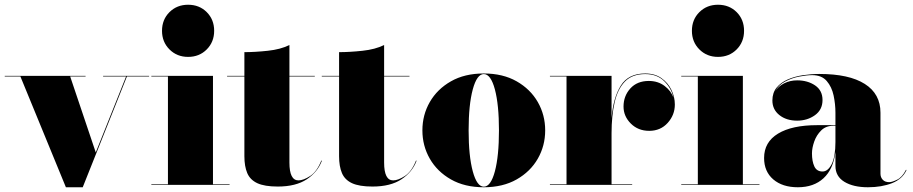

<svg xmlns="http://www.w3.org/2000/svg" viewBox="-25 -780 3850 810"><path d="M379 -137 507 -457.5H410V-460H604V-457.5H510.5L324 10H253L61 -457.5H-5V-460H336V-457.5H271Z M658.5 -650Q658.5 -697.5 690 -728.8Q721.5 -760 768.5 -760Q816 -760 847.2 -728.8Q878.5 -697.5 878.5 -650Q878.5 -603 847.2 -571.5Q816 -540 768.5 -540Q721.5 -540 690 -571.5Q658.5 -603 658.5 -650ZM613.5 -2.5H683.5V-457.5H613.5V-460H873.5V-2.5H943.5V0H613.5Z M1333 -102Q1315 -54 1269 -23.5Q1223 7 1147 7Q1091 7 1060.5 -7.2Q1030 -21.5 1018 -50Q1006 -78.5 1006 -121V-457.5H933V-460H1006V-560Q1051 -560 1104.8 -565.8Q1158.5 -571.5 1196 -590V-460H1303V-457.5H1196V-94Q1196 -19 1234 -19Q1255 -19 1283.5 -37.5Q1312 -56 1330.5 -102.5Z M1732.5 -102Q1714.5 -54 1668.5 -23.5Q1622.5 7 1546.5 7Q1490.5 7 1460 -7.2Q1429.5 -21.5 1417.5 -50Q1405.5 -78.5 1405.5 -121V-457.5H1332.5V-460H1405.5V-560Q1450.5 -560 1504.2 -565.8Q1558 -571.5 1595.5 -590V-460H1702.5V-457.5H1595.5V-94Q1595.5 -19 1633.5 -19Q1654.5 -19 1683 -37.5Q1711.5 -56 1730 -102.5Z M1757 -230Q1757 -295 1788.2 -349.5Q1819.5 -404 1877.5 -437Q1935.5 -470 2016 -470Q2096.5 -470 2154.5 -437Q2212.5 -404 2243.8 -349.5Q2275 -295 2275 -230Q2275 -165 2243.8 -110.5Q2212.5 -56 2154.5 -23Q2096.5 10 2016 10Q1935.5 10 1877.5 -23Q1819.5 -56 1788.2 -110.5Q1757 -165 1757 -230ZM1952 -230Q1952 -122 1969.5 -57.2Q1987 7.5 2016 7.5Q2045.5 7.5 2062.8 -57.2Q2080 -122 2080 -230Q2080 -338 2062.8 -402.8Q2045.5 -467.5 2016 -467.5Q1987 -467.5 1969.5 -402.8Q1952 -338 1952 -230Z M2295 -2.5H2365V-457.5H2295V-460H2555V-281.5Q2562 -367.5 2594 -418.8Q2626 -470 2697 -470Q2737.5 -470 2765.2 -450.5Q2793 -431 2807.5 -401Q2822 -371 2822 -339Q2822 -295 2791.8 -261.5Q2761.5 -228 2714 -228Q2667 -228 2636.2 -258.8Q2605.5 -289.5 2605.5 -330.5Q2605.5 -375 2634.2 -406.8Q2663 -438.5 2712 -438.5Q2751 -438.5 2779 -417.2Q2807 -396 2816.5 -366.5Q2808.5 -406 2778 -436.8Q2747.5 -467.5 2697 -467.5Q2642 -467.5 2611.2 -435.8Q2580.5 -404 2567.8 -347.5Q2555 -291 2555 -218V-2.5H2642V0H2295Z M2894 -650Q2894 -697.5 2925.5 -728.8Q2957 -760 3004 -760Q3051.5 -760 3082.8 -728.8Q3114 -697.5 3114 -650Q3114 -603 3082.8 -571.5Q3051.5 -540 3004 -540Q2957 -540 2925.5 -571.5Q2894 -603 2894 -650ZM2849 -2.5H2919V-457.5H2849V-460H3109V-2.5H3179V0H2849Z M3422.5 -252H3499.5V-304.5Q3499.5 -340.5 3491.8 -377Q3484 -413.5 3462.8 -438.2Q3441.5 -463 3401.5 -463Q3378.5 -463 3347 -457Q3315.5 -451 3287.2 -436Q3259 -421 3245.5 -395Q3258.5 -416 3283.2 -428.5Q3308 -441 3338 -441Q3382 -441 3413.5 -419.8Q3445 -398.5 3445 -358Q3445 -317 3413 -294Q3381 -271 3338 -271Q3292.5 -271 3263 -294.5Q3233.5 -318 3233.5 -356Q3233.5 -388.5 3251.2 -410.2Q3269 -432 3298.2 -444.8Q3327.5 -457.5 3362.5 -462.8Q3397.5 -468 3431.5 -468Q3557 -468 3623.2 -426Q3689.5 -384 3689.5 -304.5V-47Q3689.5 -32 3699 -21.8Q3708.5 -11.5 3726.5 -11.5Q3738 -11.5 3759.8 -22Q3781.5 -32.5 3797 -63.5L3799.5 -63Q3782.5 -25 3738.8 -7.5Q3695 10 3636.5 10Q3575 10 3537.2 -13Q3499.5 -36 3499.5 -80V-139Q3490.5 -66 3449.2 -28Q3408 10 3341 10Q3276 10 3237.2 -23.2Q3198.5 -56.5 3198.5 -113.5Q3198.5 -180.5 3257.2 -216.2Q3316 -252 3422.5 -252ZM3445 -56.5Q3468 -56.5 3483.8 -88Q3499.5 -119.5 3499.5 -180.5V-249.5H3491Q3459.5 -249.5 3439.5 -229.8Q3419.5 -210 3410 -182.8Q3400.5 -155.5 3400.5 -133Q3400.5 -99.5 3410.5 -78Q3420.5 -56.5 3445 -56.5Z"/></svg>

Font: Bodoni* 72pt Fatface
Style: Regular
Weight: 900
Version: Version 2.3